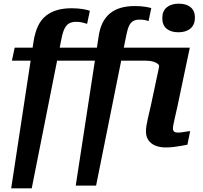

<svg xmlns="http://www.w3.org/2000/svg" viewBox="-20 -799 1106 1047"><path d="M395 -680Q372 -680 357 -671.5Q342 -663 332 -643Q322 -623 315 -587L153 228H41L163 -573Q171 -623 187.5 -657.5Q204 -692 230.5 -713Q257 -734 291.5 -744Q326 -754 370 -754Q405 -754 431.5 -749.5Q458 -745 470 -740L455 -669Q446 -672 430.5 -676Q415 -680 395 -680ZM60 -539H483L468 -468H45ZM393 213 517 -595Q523 -641 539 -673.5Q555 -706 580.5 -726.5Q606 -747 639.5 -756.5Q673 -766 715 -766Q746 -766 769 -762.5Q792 -759 805 -755L790 -684Q783 -687 770.5 -689.5Q758 -692 741 -692Q720 -692 706 -684Q692 -676 683.5 -657.5Q675 -639 669 -608L504 213ZM883 5Q851 5 827 -5Q803 -15 789.5 -34.5Q776 -54 776 -82Q776 -97 778.5 -113.5Q781 -130 787 -156Q793 -182 803 -225L847 -432Q850 -443 841 -450.5Q832 -458 815.5 -463Q799 -468 775 -468H394L409 -539H1015L947 -216Q939 -180 933.5 -156.5Q928 -133 925.5 -119Q923 -105 923 -98Q923 -87 929.5 -81.5Q936 -76 949 -76Q962 -76 974 -78Q986 -80 997 -81.5Q1008 -83 1017 -84L1002 -10Q986 -7 967 -3.5Q948 0 927 2.5Q906 5 883 5ZM953 -623Q912 -623 888.5 -642.5Q865 -662 865 -700Q865 -739 889.5 -759Q914 -779 955 -779Q996 -779 1019.5 -759.5Q1043 -740 1043 -703Q1043 -664 1018.5 -643.5Q994 -623 953 -623Z"/></svg>

Font: Roboto Serif SemiBold
Style: Italic
Weight: 600
Italic angle: -10°
Version: Version 1.007